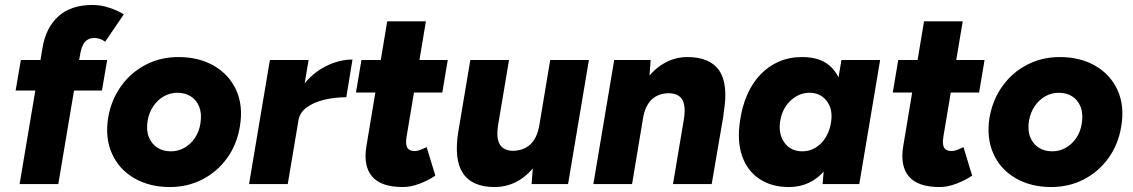

<svg xmlns="http://www.w3.org/2000/svg" viewBox="-20 -742 4568 774"><path d="M59 0 151 -547Q164 -629 214.5 -675.5Q265 -722 353 -722Q387 -722 421.5 -710.5Q456 -699 479 -684L404 -574Q393 -582 381.5 -585.5Q370 -589 360 -589Q336 -589 322 -572.5Q308 -556 302 -517L215 0ZM43 -377 64 -500H412L391 -377Z M665 12Q583 12 521.5 -23.5Q460 -59 431.5 -122.5Q403 -186 416 -268Q429 -341 469 -396Q509 -451 568.5 -481.5Q628 -512 699 -512Q782 -512 843 -476.5Q904 -441 932.5 -378Q961 -315 947 -232Q935 -159 895 -104Q855 -49 795.5 -18.5Q736 12 665 12ZM669 -132Q698 -132 723 -146Q748 -160 765.5 -185.5Q783 -211 788 -245Q794 -283 783.5 -310.5Q773 -338 750 -353Q727 -368 695 -368Q666 -368 641 -354Q616 -340 598.5 -314.5Q581 -289 575 -255Q569 -217 580 -189.5Q591 -162 614 -147Q637 -132 669 -132Z M984 0 1068 -500H1224L1140 0ZM1142 -256Q1156 -337 1197 -392Q1238 -447 1292.5 -474.5Q1347 -502 1401 -502L1376 -350Q1330 -350 1287.5 -340Q1245 -330 1216.5 -309Q1188 -288 1183 -256Z M1604 12Q1516 12 1480 -30.5Q1444 -73 1457 -152L1541 -656H1697L1619 -191Q1614 -160 1622 -146.5Q1630 -133 1653 -133Q1662 -133 1675 -138Q1688 -143 1700 -149L1735 -34Q1707 -15 1671.5 -1.5Q1636 12 1604 12ZM1415 -369 1437 -500H1785L1763 -369Z M2123 0 2130 -92 2198 -500H2354L2270 0ZM1832 -238 1876 -500H2032L1989 -244ZM1989 -244Q1982 -205 1987 -181Q1992 -157 2007 -146Q2022 -135 2045 -134Q2090 -134 2117.5 -159.5Q2145 -185 2154 -236L2200 -235Q2187 -156 2154.5 -101Q2122 -46 2075.5 -17Q2029 12 1974 12Q1883 12 1846 -44Q1809 -100 1828 -214L1833 -244Z M2372 0 2456 -500H2603L2596 -408L2528 0ZM2693 0 2736 -256 2897 -280 2849 0ZM2736 -256Q2743 -296 2738 -319.5Q2733 -343 2718.5 -354Q2704 -365 2680 -366Q2635 -367 2607.5 -341Q2580 -315 2572 -264L2525 -265Q2538 -344 2571 -399Q2604 -454 2650.5 -483Q2697 -512 2751 -512Q2843 -512 2880 -456.5Q2917 -401 2897 -286L2893 -256Z M3296 0 3304 -93 3372 -500H3528L3444 0ZM3161 12Q3090 12 3041 -21Q2992 -54 2971.5 -113.5Q2951 -173 2963 -253Q2971 -311 2991.5 -358.5Q3012 -406 3044.5 -440.5Q3077 -475 3119.5 -493.5Q3162 -512 3213 -512Q3284 -512 3323.5 -478Q3363 -444 3376 -385Q3389 -326 3378 -248Q3370 -186 3351.5 -137.5Q3333 -89 3305 -55.5Q3277 -22 3240.5 -5Q3204 12 3161 12ZM3214 -132Q3238 -132 3258 -141.5Q3278 -151 3293.5 -168Q3309 -185 3318.5 -207.5Q3328 -230 3331 -255Q3337 -305 3311.5 -336.5Q3286 -368 3243 -368Q3219 -368 3198.5 -358Q3178 -348 3162 -331.5Q3146 -315 3136.5 -293Q3127 -271 3124 -246Q3119 -196 3144.5 -164Q3170 -132 3214 -132Z M3768 12Q3680 12 3644 -30.5Q3608 -73 3621 -152L3705 -656H3861L3783 -191Q3778 -160 3786 -146.5Q3794 -133 3817 -133Q3826 -133 3839 -138Q3852 -143 3864 -149L3899 -34Q3871 -15 3835.5 -1.5Q3800 12 3768 12ZM3579 -369 3601 -500H3949L3927 -369Z M4218 12Q4136 12 4074.5 -23.5Q4013 -59 3984.5 -122.5Q3956 -186 3969 -268Q3982 -341 4022 -396Q4062 -451 4121.5 -481.5Q4181 -512 4252 -512Q4335 -512 4396 -476.5Q4457 -441 4485.5 -378Q4514 -315 4500 -232Q4488 -159 4448 -104Q4408 -49 4348.5 -18.5Q4289 12 4218 12ZM4222 -132Q4251 -132 4276 -146Q4301 -160 4318.5 -185.5Q4336 -211 4341 -245Q4347 -283 4336.5 -310.5Q4326 -338 4303 -353Q4280 -368 4248 -368Q4219 -368 4194 -354Q4169 -340 4151.5 -314.5Q4134 -289 4128 -255Q4122 -217 4133 -189.5Q4144 -162 4167 -147Q4190 -132 4222 -132Z"/></svg>

Font: Figtree ExtraBold
Style: Italic
Weight: 800
Italic angle: -9.5°
Foundry: Erik Kennedy
Version: Version 2.001;gftools[0.9.30]